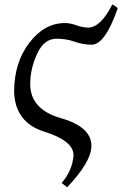

<svg xmlns="http://www.w3.org/2000/svg" viewBox="-20 -591 553 844"><path d="M274.9 232.4 251 213.4Q298.8 157.7 303.2 91.3Q303.2 27.8 175 -12.2Q46.9 -52.2 42 -186.5Q42 -314.9 108.4 -402.3Q174.8 -489.7 265.6 -489.7Q288.1 -489.7 316.4 -479.7Q344.7 -469.7 367.7 -469.7Q422.4 -470.2 473.6 -571.3Q487.8 -564.9 497.6 -554.7Q441.9 -394.5 382.8 -394.5Q346.2 -394.5 308.1 -407.7Q270 -420.9 229 -420.9Q173.8 -420.9 143.3 -354.7Q112.8 -288.6 112.8 -221.7Q112.8 -110.4 247.3 -71.8Q381.8 -33.2 381.8 49.8Q381.8 120.1 274.9 232.4Z"/></svg>

Font: Kelvinch
Style: Regular
Weight: 400
Designer: Paul James MIller
Foundry: High-Logic / Made with FontCreator
Version: Version 3.30 September 23, 2016